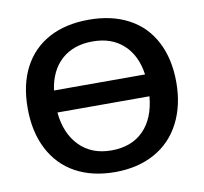

<svg xmlns="http://www.w3.org/2000/svg" viewBox="-79 -783 935 879"><g transform="rotate(-10 389.0 -344.0)"><path d="M733.9 -347.2Q733.9 -239.7 691.9 -158.2Q649.9 -76.7 571.3 -33.4Q492.7 9.8 387.7 9.8Q281.2 9.8 203.1 -33.2Q126.5 -75.7 84.7 -156.5Q43 -237.3 43 -347.2Q43 -457.5 84.2 -536.1Q125.5 -614.7 202.9 -656.5Q280.3 -698.2 388.7 -698.2Q495.6 -698.2 573.7 -656.2Q651.9 -614.3 692.9 -534.4Q733.9 -454.6 733.9 -347.2ZM388.7 -597.2Q299.3 -597.2 243.9 -547.6Q188.5 -498 175.8 -406.7H599.1Q586.4 -496.6 531.5 -546.9Q476.6 -597.2 388.7 -597.2ZM387.7 -90.8Q481.9 -90.8 537.4 -147Q592.8 -203.1 601.6 -304.7H173.8Q183.1 -206.1 239.5 -148.4Q295.9 -90.8 387.7 -90.8Z"/></g></svg>

Font: Arimo SemiBold
Style: Regular
Weight: 600
Designer: Steve Matteson
Foundry: Monotype Imaging Inc.
Version: Version 1.33